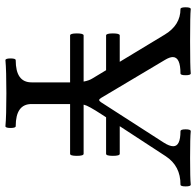

<svg xmlns="http://www.w3.org/2000/svg" viewBox="-28 -678 709 693"><g transform="rotate(90 326.5 -331.5)"><path d="M535.2 -278.8Q542.5 -278.8 542.5 -254.4Q542.5 -230 535.2 -230H355.5V-90.8Q355.5 -33.7 435.5 -33.7Q441.9 -33.7 441.9 -15.1Q441.9 3.4 435.5 3.4Q398.9 0 316.4 0Q233.9 0 197.3 3.4Q190.9 3.4 190.9 -15.1Q190.9 -33.7 197.3 -33.7Q277.3 -33.7 277.3 -90.8V-230H276.9H107.9Q100.6 -230 100.6 -254.4Q100.6 -278.8 107.9 -278.8H274.4Q271 -297.9 263.7 -309.6L233.4 -359.9H107.9Q100.6 -359.9 100.6 -384.5Q100.6 -409.2 107.9 -409.2H203.1L104.5 -572.3Q70.3 -628.4 12.7 -628.4Q6.3 -628.4 6.3 -647Q6.3 -665.5 12.7 -665.5Q34.2 -663.1 128.2 -663.1Q222.2 -663.1 245.1 -665.5Q251.5 -665.5 251.5 -647Q251.5 -628.4 245.1 -628.4Q186 -628.4 186 -600.6Q186 -589.4 196.3 -572.3L333.5 -341.8Q337.4 -335 341.1 -335Q344.7 -335 349.1 -341.8L494.6 -567.9Q507.8 -588.4 507.8 -602.5Q507.8 -628.4 453.6 -628.4Q446.8 -628.4 446.8 -647Q446.8 -665.5 453.6 -665.5Q475.6 -663.1 550 -663.1Q624.5 -663.1 646.5 -665.5Q652.8 -665.5 652.8 -647Q652.8 -628.4 646.5 -628.4Q579.1 -628.9 543.9 -575.2L435.5 -409.2H535.2Q542.5 -409.2 542.5 -384.5Q542.5 -359.9 535.2 -359.9H403.3L393.1 -344.2Q361.3 -295.4 358.4 -281.2Q358.4 -280.3 357.9 -278.8Z"/></g></svg>

Font: Junicode
Style: Regular
Weight: 400
Designer: Peter S. Baker
Foundry: Briery Creek Software
Version: Version 0.7.2